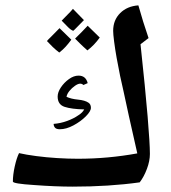

<svg xmlns="http://www.w3.org/2000/svg" viewBox="-20 -697 638 716"><path d="M251 -1Q187 -1 107 -7Q28 -12 28 -20Q28 -45 35 -76.5Q42 -108 51 -126Q77 -120 115 -115Q153 -110 193.5 -107.5Q234 -105 270 -105Q327 -105 382 -110Q437 -115 492 -125Q473 -208 460.5 -265Q448 -322 441 -355Q435 -380 428 -413.5Q421 -447 415 -481Q409 -515 405.5 -542.5Q402 -570 402 -582Q402 -622 428 -648Q454 -674 496 -677Q504 -648 514 -616Q524 -584 534 -555L504 -532Q522 -365 530.5 -263Q539 -161 539 -123Q539 -97 528 -67.5Q517 -38 501 -17Q444 -9 381.5 -5Q319 -1 251 -1ZM203 -215Q190 -215 185 -221Q180 -227 180 -235Q206 -237 230.5 -246Q255 -255 272 -267Q280 -272 285.5 -277.5Q291 -283 294 -289Q247 -290 221 -298.5Q195 -307 195 -337Q195 -353 207 -371Q219 -389 237 -402Q255 -415 273 -415Q300 -415 307 -387L291 -380Q286 -385 279 -385Q271 -385 259.5 -377Q248 -369 239 -358Q230 -347 228 -336Q245 -328 271 -325.5Q297 -323 310 -314Q319 -308 319 -295Q319 -282 300 -263Q281 -244 254 -229.5Q227 -215 203 -215ZM306 -509Q289 -524 278 -535Q267 -546 260 -553L285 -578L307 -601L352 -557Q342 -543 330.5 -531Q319 -519 306 -509ZM201 -501Q188 -511 176.5 -522Q165 -533 155 -544Q159 -549 170 -559.5Q181 -570 202 -592L246 -549Q235 -534 224.5 -522.5Q214 -511 201 -501ZM253 -582Q243 -586 232.5 -597Q222 -608 210 -620Q221 -632 231.5 -642Q242 -652 252 -664L293 -622Q277 -606 266.5 -595Q256 -584 253 -582Z"/></svg>

Font: Noto Naskh Arabic SemiBold
Style: Regular
Weight: 600
Designer: Monotype Design Team, David Williams, Mohamad Dakak and Nizar Qandah
Foundry: Monotype Imaging Inc.
Version: Version 2.016